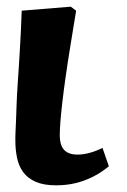

<svg xmlns="http://www.w3.org/2000/svg" viewBox="-20 -541 379 575"><path d="M148 14Q111 14 87 3.5Q63 -7 49.5 -25.5Q36 -44 31 -68.5Q26 -93 26 -119Q26 -124 26 -131.5Q26 -139 26.5 -148Q27 -157 27.5 -168.5Q28 -180 28.5 -193.5Q29 -207 29.5 -223Q30 -239 31 -258Q32 -277 33.5 -298Q35 -319 36.5 -342.5Q38 -366 39.5 -392.5Q41 -419 42.5 -448Q44 -477 45 -509L192 -521L208 -509Q199 -454 191 -405Q183 -356 177 -314Q171 -272 167 -237.5Q163 -203 161 -178Q159 -153 159 -137Q159 -118 164 -105Q169 -92 181 -85Q193 -78 212 -78Q230 -78 249.5 -83.5Q269 -89 287 -98L306 -43Q283 -24 258 -11.5Q233 1 206 7.5Q179 14 148 14Z"/></svg>

Font: Literata 18pt
Style: Bold Italic
Weight: 700
Italic angle: -2°
Designer: Latin by Veronika Burian and Jose Scaglione. Greek by Irene Vlachou. Cyrillic by Vera Evstafieva
Foundry: TypeTogether
Version: Version 3.103;gftools[0.9.29]